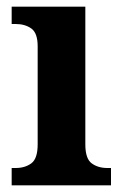

<svg xmlns="http://www.w3.org/2000/svg" viewBox="-20 -556 370 576"><path d="M15 0V-52H27Q55 -52 74 -66Q93 -80 93 -123V-417Q93 -457 74 -470.5Q55 -484 27 -484H15V-536H236V-123Q236 -80 255 -66Q274 -52 302 -52H313V0Z"/></svg>

Font: Noto Serif Lao SemiCondensed
Style: Bold
Weight: 700
Width: 4
Designer: Monotype Design Team
Foundry: Monotype Imaging Inc.
Version: Version 2.003; ttfautohint (v1.8.4.7-5d5b)